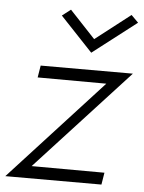

<svg xmlns="http://www.w3.org/2000/svg" viewBox="-63 -738 585 780"><g transform="rotate(5 229.5 -348.5)"><path d="M299 -586 195 -697 160 -670 292 -530 471 -668 442 -697ZM364 -410 -12 0H380L388 -49L91 -50L468 -460H92L84 -411Z"/></g></svg>

Font: Jost* 300 Light Italic
Style: Italic
Weight: 300
Italic angle: -10°
Version: Version 3.200; ttfautohint (v0.97) -l 8 -r 50 -G 200 -x 14 -